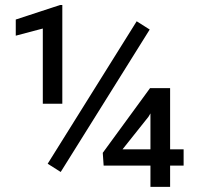

<svg xmlns="http://www.w3.org/2000/svg" viewBox="-20 -729 772 749"><path d="M223.1 -709.5V-324.2H147V-617.7L41.5 -589.8V-652.8L214.4 -709.5ZM564 -613.8 216.8 -58.1 166 -90.3 513.2 -646ZM696.3 -146.5V-83H643.6V0H566.9V-83H384.3L380.9 -132.8L565.4 -385.3H643.6V-146.5ZM458 -146.5H566.9V-286.6L559.1 -273.4Z"/></svg>

Font: Vazirmatn RD UI FD
Style: Regular
Weight: 400
Designer: Saber Rastikerdar
Foundry: Saber Rastikerdar
Version: Version 33.003